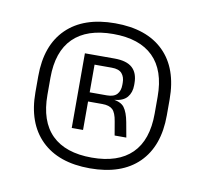

<svg xmlns="http://www.w3.org/2000/svg" viewBox="-52 -704 519 485"><g transform="rotate(10 207.0 -462.0)"><path d="M207 -276Q126.5 -276 82.5 -319.2Q38.5 -362.5 38.5 -441.5V-482.5Q38.5 -562 82.5 -605Q126.5 -648 207 -648Q288 -648 331.8 -605Q375.5 -562 375.5 -482.5V-441.5Q375.5 -362.5 331.8 -319.2Q288 -276 207 -276ZM207 -303.5Q274.5 -303.5 309.5 -338Q344.5 -372.5 344.5 -440.5V-484Q344.5 -551.5 309.5 -586Q274.5 -620.5 207 -620.5Q139.5 -620.5 104.5 -586Q69.5 -551.5 69.5 -484V-440.5Q69.5 -372.5 104.5 -338Q139.5 -303.5 207 -303.5ZM284.5 -368.5H254.5L248.5 -403.5Q245 -425.5 236.5 -433.5Q228 -441.5 210 -441.5H164V-465H217.5Q235.5 -465 243.5 -473.8Q251.5 -482.5 251.5 -498V-503.5Q251.5 -518 243.8 -527Q236 -536 217.5 -536H163.5V-560H220.5Q251.5 -560 266.2 -546.8Q281 -533.5 281 -507V-502Q281 -483.5 270.8 -471.2Q260.5 -459 237.5 -457L236.5 -453.5L230.5 -458Q254.5 -456 263.8 -443.8Q273 -431.5 277.5 -407ZM173.5 -368.5H144.5V-560H173.5V-457V-447.5Z"/></g></svg>

Font: Anek Devanagari Medium Light
Style: Regular
Weight: 300
Version: Version 1.003